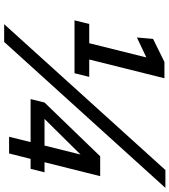

<svg xmlns="http://www.w3.org/2000/svg" viewBox="36 -849 838 950"><g transform="rotate(90 455.0 -374.0)"><path d="M821.3 -773.4H909.7L187.5 24.4H99.6ZM193.8 -396.5 264.2 -679.2 165.5 -632.3 172.4 -712.4 286.6 -768.6H367.2L274.4 -396.5H360.4L342.3 -323.7H80.6L98.6 -396.5ZM815.4 -106.4H766.1L739.3 0H656.7L683.1 -106.4H470.2L487.3 -175.3L753.4 -450.7H851.6L782.7 -175.3H832.5ZM700.2 -175.3 744.6 -353.5 568.4 -175.3Z"/></g></svg>

Font: Andika
Style: Bold Italic
Weight: 700
Italic angle: -14°
Designer: Victor Gaultney, Annie Olsen, Julie Remington, Don Collingsworth, Eric Hays, Becca Hirsbrunner
Foundry: SIL International
Version: Version 6.101